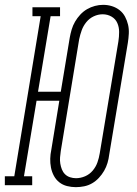

<svg xmlns="http://www.w3.org/2000/svg" viewBox="-44 -765 564 793"><path d="M269 8Q251 8 233 3.5Q215 -1 201 -12Q187 -23 178.5 -39Q170 -55 166.5 -73Q163 -91 163.5 -109.5Q164 -128 168 -147L201 -349H107L55 -37H89V0H-24V-37H15L124 -698H90V-735H204V-698H165L113 -386H207L244 -609Q247 -626 252 -643Q257 -660 266 -675.5Q275 -691 287.5 -704.5Q300 -718 315.5 -727Q331 -736 348 -740.5Q365 -745 382 -745Q401 -745 418.5 -739.5Q436 -734 450 -723Q464 -712 472.5 -696Q481 -680 485 -662.5Q489 -645 488 -626Q487 -607 484 -588L407 -126Q405 -109 400 -92Q395 -75 386 -59.5Q377 -44 364.5 -30.5Q352 -17 336.5 -8Q321 1 303.5 4.5Q286 8 269 8ZM270 -29Q289 -29 307.5 -37Q326 -45 339 -60.5Q352 -76 358.5 -94.5Q365 -113 368 -132L445 -594Q448 -613 448 -633Q448 -653 440.5 -670Q433 -687 416.5 -696.5Q400 -706 380 -706Q361 -706 343 -697.5Q325 -689 312.5 -673.5Q300 -658 293.5 -640Q287 -622 283 -603L207 -141Q205 -128 204 -115Q203 -102 205 -89.5Q207 -77 211.5 -65.5Q216 -54 224.5 -45.5Q233 -37 245 -33Q257 -29 270 -29Z"/></svg>

Font: Iosevka Slab XLtObl
Style: Regular
Weight: 200
Italic angle: -9°
Monospace: yes
Designer: Belleve Invis
Foundry: Belleve Invis
Version: Version 11.1.1; ttfautohint (v1.8.3)